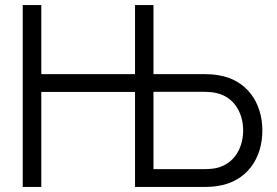

<svg xmlns="http://www.w3.org/2000/svg" viewBox="-20 -740 1098 760"><path d="M70 0H143.5V-376H514.5V0H792.5C806.5 0 824.5 -1 843 -4C955.5 -21.5 1018.5 -111 1018.5 -223.5C1018.5 -335.5 955 -425.5 843 -442.5C824.5 -445.5 806 -446.5 792.5 -446.5H587.5V-720H514.5V-446.5H143.5V-720H70ZM587.5 -70.5V-376.5H790.5C802.5 -376.5 819.5 -375.5 835 -372C908.5 -356.5 942.5 -290.5 942.5 -223.5C942.5 -156.5 908.5 -90.5 835 -74.5C819.5 -71.5 802.5 -70.5 790.5 -70.5Z"/></svg>

Font: Hauora
Style: Regular
Weight: 400
Designer: Mikhail Sharanda
Foundry: WCYS & Co.
Version: Version 1.010